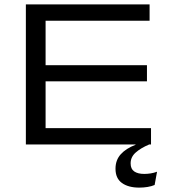

<svg xmlns="http://www.w3.org/2000/svg" viewBox="-20 -659 776 876"><path d="M98 0V-639H188V0ZM104.5 0V-74.5H669V0ZM145 -288V-361.5H650.5V-288ZM104.5 -564.5V-639H662.5V-564.5ZM615.5 197Q565.5 197 536.2 175.8Q507 154.5 507 111.5V110.5Q507 71.5 530.8 45Q554.5 18.5 598.5 1.5V-4.5L657 -1L661 0Q622 16.5 599 37Q576 57.5 576 86V86.5Q576 112 592.5 123.2Q609 134.5 638 134.5Q652.5 134.5 667 132.2Q681.5 130 696.5 124.5L685.5 185Q671.5 191 653.2 194Q635 197 615.5 197Z"/></svg>

Font: Anek Latin Expanded
Style: Regular
Weight: 400
Width: 7
Designer: Yesha Goshar
Foundry: Ek Type
Version: Version 1.003